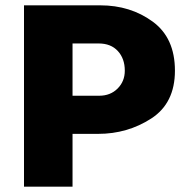

<svg xmlns="http://www.w3.org/2000/svg" viewBox="-20 -700 706 720"><path d="M70 0V-680H356Q469 -680 552.5 -619Q636 -558 636 -435Q636 -313 547 -255.5Q458 -198 348 -198H252V0ZM350 -537H252V-341H352Q394 -341 421 -368Q448 -395 448 -435Q448 -480 422 -508.5Q396 -537 350 -537Z"/></svg>

Font: Palanquin Dark
Style: Bold
Weight: 700
Designer: Pria Ravichandran
Version: Version 1.000